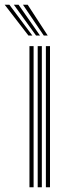

<svg xmlns="http://www.w3.org/2000/svg" viewBox="-74 -796 284 816"><path d="M121 0V-600H138.5V0ZM51.2 0V-600H68.8V0ZM86.2 0V-600H103.8V0ZM46.8 -645 -54.2 -776H-34.2L63.5 -645ZM79.2 -645 -15.2 -776H4.8L96 -645ZM112 -645 23.5 -776H43.5L128.8 -645Z"/></svg>

Font: Big Shoulders Inline Display SemiBold
Style: Regular
Weight: 600
Designer: Patric King
Foundry: XO Type Co
Version: Version 1.000